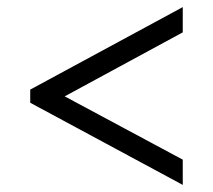

<svg xmlns="http://www.w3.org/2000/svg" viewBox="-20 -628 599 540"><path d="M494 -108 65 -339V-376L494 -608V-537L162 -357L494 -179Z"/></svg>

Font: Noto Serif Hentaigana Medium
Style: Regular
Weight: 500
Designer: Kazuhiro Yamada
Foundry: nipponia
Version: Version 1.000; ttfautohint (v1.8.4.7-5d5b)